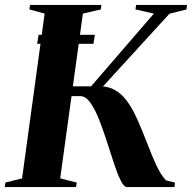

<svg xmlns="http://www.w3.org/2000/svg" viewBox="-34 -763 783 783"><path d="M117.5 -584.5 123.5 -621H353L347 -584.5ZM484.5 0Q471.5 0 458.2 -26.8Q445 -53.5 431 -95.8Q417 -138 402 -185.2Q387 -232.5 370.2 -275Q353.5 -317.5 334.5 -344.2Q315.5 -371 293.5 -371H194.5L199 -411H337.5L593.5 -707.5L518.5 -724.5L521 -743H728.5L726.5 -724.5L657 -707L349 -370L354.5 -410.5Q398 -414 428.5 -399Q459 -384 482.2 -353.2Q505.5 -322.5 526 -276.2Q546.5 -230 569.5 -170.5Q577 -151 585.5 -130.2Q594 -109.5 603 -90.2Q612 -71 622.2 -54.5Q632.5 -38 643 -27.5L679.5 -18.5L677.5 0ZM-14.5 0 -12 -18.5 56 -35.5 148 -707.5 86 -724.5 88.5 -743H379.5L377 -724.5L304 -707.5L211.5 -35.5L279 -18.5L276 0Z"/></svg>

Font: Merriweather 144pt
Style: Bold Italic
Weight: 700
Italic angle: -7.8°
Version: Version 2.101